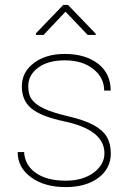

<svg xmlns="http://www.w3.org/2000/svg" viewBox="-20 -760 538 790"><path d="M409.7 -129.4C409.7 -98.1 395 -71.8 365.7 -49.8C335.9 -27.8 297.9 -16.6 250.5 -16.6C250.5 -16.6 250.5 -16.6 250.5 -16.6C199.2 -16.6 158.2 -26.9 128.4 -47.9C98.1 -68.4 81.5 -97.2 79.1 -134.3C79.1 -134.3 52.7 -134.3 52.7 -134.3C52.7 -134.3 52.7 -134.3 52.7 -134.3C52.7 -91.8 70.8 -57.6 107.4 -30.8C143.6 -3.9 191.4 9.8 250.5 9.8C250.5 9.8 250.5 9.8 250.5 9.8C305.7 9.8 350.6 -2.9 384.8 -28.3C418.9 -53.7 436 -87.4 436 -128.9C436 -128.9 436 -128.9 436 -128.9C436 -155.8 430.2 -178.7 418.9 -197.8C407.7 -216.3 389.2 -232.4 363.8 -246.1C338.4 -259.8 303.7 -271.5 260.3 -281.7C216.8 -292 183.6 -302.2 160.6 -313.5C137.7 -324.2 121.6 -336.4 111.3 -350.1C101.1 -363.3 96.2 -381.8 96.2 -405.8C96.2 -405.8 96.2 -405.8 96.2 -405.8C96.2 -436 109.9 -461.4 136.7 -481.4C163.6 -501.5 200.2 -511.7 246.6 -511.7C246.6 -511.7 246.6 -511.7 246.6 -511.7C294.9 -511.7 334 -500 363.8 -476.1C393.6 -452.1 408.7 -422.9 408.7 -387.2C408.7 -387.2 435.5 -387.2 435.5 -387.2C435.5 -387.2 435.5 -387.2 435.5 -387.2C435.5 -433.6 418.5 -470.2 383.8 -497.6C349.1 -524.4 303.7 -538.1 246.6 -538.1C246.6 -538.1 246.6 -538.1 246.6 -538.1C194.3 -538.1 151.9 -525.4 119.1 -500.5C86.4 -475.6 69.8 -443.4 69.8 -404.8C69.8 -404.8 69.8 -404.8 69.8 -404.8C69.8 -366.2 82.5 -336.4 108.4 -314.5C134.3 -292.5 179.7 -274.4 245.6 -260.3C245.6 -260.3 245.6 -260.3 245.6 -260.3C355 -237.3 409.7 -193.4 409.7 -129.4C409.7 -129.4 409.7 -129.4 409.7 -129.4ZM259.8 -739.7C259.8 -739.7 240.2 -739.7 240.2 -739.7C240.2 -739.7 127.9 -623 127.9 -623C127.9 -623 127.9 -616.2 127.9 -616.2C127.9 -616.2 159.2 -616.2 159.2 -616.2C159.2 -616.2 249.5 -711.9 249.5 -711.9C249.5 -711.9 340.8 -616.2 340.8 -616.2C340.8 -616.2 374 -616.2 374 -616.2C374 -616.2 374 -621.1 374 -621.1C374 -621.1 259.8 -739.7 259.8 -739.7Z"/></svg>

Font: WOX
Style: Regular
Weight: 500
Designer: Google
Foundry: ""
Version: ""